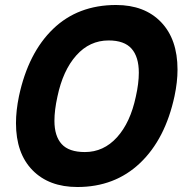

<svg xmlns="http://www.w3.org/2000/svg" viewBox="-20 -734 731 769"><path d="M44 -241Q44 -291 56 -349Q93 -522 192.5 -618Q292 -714 445 -714Q559 -714 625 -645.5Q691 -577 691 -455Q691 -406 679 -349Q642 -177 541 -81Q440 15 290 15Q176 15 110 -52.5Q44 -120 44 -241ZM524 -347Q536 -400 536 -443Q536 -506 507 -539Q478 -572 415 -572Q339 -572 285.5 -512Q232 -452 210 -347Q198 -293 198 -250Q198 -189 227 -157Q256 -125 320 -125Q395 -125 448.5 -184Q502 -243 524 -347Z"/></svg>

Font: Prompt SemiBold
Style: Italic
Weight: 600
Italic angle: -12°
Designer: Katatrad Team
Foundry: CadsonDemak
Version: Version 1.001